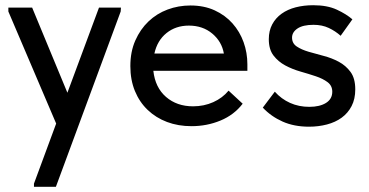

<svg xmlns="http://www.w3.org/2000/svg" viewBox="-20 -475 1411 735"><path d="M110 228 195 -2 12 -431V-446H103L238 -120L359 -446H443L442 -431L194 240H110Z M713 8Q662 8 619.5 -8Q577 -24 545.5 -54Q514 -84 496.5 -126.5Q479 -169 479 -222Q479 -277 498 -320Q517 -363 548.5 -393Q580 -423 621.5 -438.5Q663 -454 709 -454Q761 -454 801.5 -435.5Q842 -417 870 -385.5Q898 -354 912.5 -313.5Q927 -273 927 -229V-204H567Q574 -140 615.5 -104Q657 -68 719 -68Q761 -68 796.5 -84Q832 -100 855 -128L909 -78Q876 -35 824 -13.5Q772 8 713 8ZM703 -377Q653 -377 617.5 -348.5Q582 -320 571 -270H837Q829 -316 792.5 -346.5Q756 -377 703 -377Z M1163 10Q1106 10 1062 -9.5Q1018 -29 986 -63L1032 -124Q1057 -96 1090.5 -81Q1124 -66 1164 -66Q1204 -66 1228 -81Q1252 -96 1252 -124Q1252 -147 1234 -160.5Q1216 -174 1189 -183Q1162 -192 1130.5 -201Q1099 -210 1072 -224.5Q1045 -239 1027 -262.5Q1009 -286 1009 -325Q1009 -357 1022 -381.5Q1035 -406 1058 -422.5Q1081 -439 1112 -447Q1143 -455 1179 -455Q1233 -455 1269.5 -438Q1306 -421 1329 -401L1284 -338Q1264 -356 1238.5 -368Q1213 -380 1180 -380Q1140 -380 1119 -366Q1098 -352 1098 -331Q1098 -309 1116 -297Q1134 -285 1161 -277Q1188 -269 1219 -261Q1250 -253 1277 -238.5Q1304 -224 1322 -199.5Q1340 -175 1340 -133Q1340 -96 1326 -69Q1312 -42 1288 -24.5Q1264 -7 1231.5 1.5Q1199 10 1163 10Z"/></svg>

Font: Tilda Sans Medium
Style: Regular
Weight: 500
Designer: ParaType Ltd
Foundry: ParaType Ltd
Version: Version 1.009